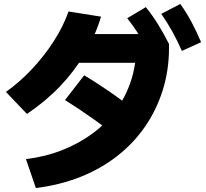

<svg xmlns="http://www.w3.org/2000/svg" viewBox="-20 -875 1040 969"><path d="M111 -72Q210 -84 295.5 -118Q381 -152 450 -203.5Q519 -255 567 -321.5Q615 -388 641 -467Q667 -546 667 -634L735 -558H325V-703H799L833 -653V-634Q833 -521 801.5 -420.5Q770 -320 712 -236Q654 -152 571.5 -87.5Q489 -23 385.5 18Q282 59 161 74ZM10 -411Q80 -461 141.5 -526.5Q203 -592 251 -666.5Q299 -741 326 -817L490 -791Q460 -692 408 -604Q356 -516 283.5 -440Q211 -364 116 -300ZM621 -147Q532 -217 454 -272.5Q376 -328 308 -370L405 -495Q488 -445 567 -388.5Q646 -332 718 -273ZM736 -600Q709 -654 682.5 -697Q656 -740 622 -783L716 -839Q750 -797 778 -751.5Q806 -706 833 -653ZM898 -618Q874 -672 849.5 -716Q825 -760 794 -805L890 -855Q922 -810 946.5 -764Q971 -718 995 -662Z"/></svg>

Font: M PLUS 1 ExtraBold
Style: Regular
Weight: 800
Designer: Coji Morishita
Foundry: UNDERFOREST DESIGN
Version: Version 1.001